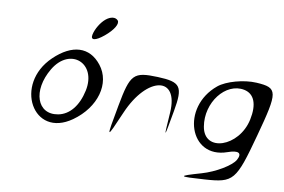

<svg xmlns="http://www.w3.org/2000/svg" viewBox="-117 -1207 2513 1700"><g transform="rotate(10 1140.0 -357.5)"><path d="M298 -547C4 -265 252 179 576 -50C774 -190 837 -417 720 -565C611 -704 454 -697 298 -547ZM306 -450C440 -675 696 -574 642 -318C612 -177 538 -87 438 -68C252 -33 180 -238 306 -450ZM614 -816C603 -762 648 -767 723 -829C798 -891 834 -953 812 -979C789 -1005 745 -1000 704 -966C664 -933 625 -869 614 -816Z M950 -238C891 80 891 80 1005 -185C1157 -538 1433 -586 1411 -256C1394 -9 1395 -9 1442 -274C1483 -503 1457 -539 1249 -547C1029 -555 1004 -529 950 -238Z M1781 -556C1497 -322 1648 116 1972 1C2067 -33 2103 -13 2067 53C2036 109 1901 190 1779 225C1571 285 1576 290 1817 274C2073 257 2091 234 2206 -190C2319 -605 2313 -637 2119 -649C2005 -656 1850 -613 1781 -556ZM1727 -185C1691 -397 1851 -603 2023 -568C2115 -549 2150 -459 2120 -318C2066 -62 1765 40 1727 -185Z"/></g></svg>

Font: Venom Sans
Style: Obl
Weight: 400
Version: Version 1.001